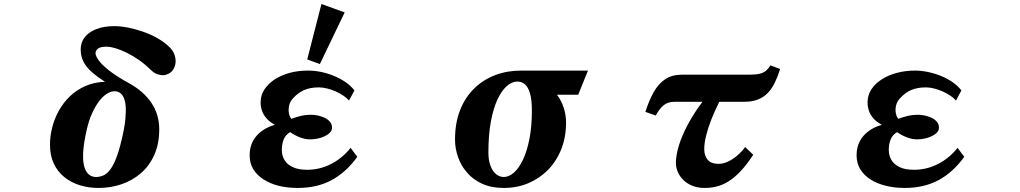

<svg xmlns="http://www.w3.org/2000/svg" viewBox="-20 -909 5040 949"><path d="M545.9 -779.8Q576.2 -779.8 612.5 -772.7Q648.9 -765.6 686.8 -752.4Q724.6 -739.3 758.3 -720.2Q792 -701.2 816.9 -676.8Q834 -660.6 841.6 -640.9Q849.1 -621.1 847.9 -601.8Q846.7 -582.5 836.9 -566.9Q828.1 -551.8 812.7 -544.4Q797.4 -537.1 787.1 -537.1Q772 -537.1 756.3 -542.7Q740.7 -548.3 725.1 -564Q698.2 -590.3 668 -611.6Q637.7 -632.8 607.7 -647.7Q577.6 -662.6 551.5 -670.4Q525.4 -678.2 507.8 -678.2Q475.6 -678.2 463.9 -668.5Q452.1 -658.7 452.1 -646Q452.1 -632.8 467.8 -610.8Q483.4 -588.9 519.5 -560.3Q555.7 -531.7 617.2 -498Q689.9 -458 728.5 -400.4Q767.1 -342.8 767.1 -270Q767.1 -198.2 742.9 -144Q718.8 -89.8 677 -53.5Q635.3 -17.1 581.1 1.5Q526.9 20 466.8 20Q418 20 374.5 6.6Q331.1 -6.8 297.9 -33.7Q264.6 -60.5 245.8 -100.6Q227.1 -140.6 227.1 -193.8Q227.1 -236.8 238.3 -280.3Q249.5 -323.7 271.5 -363Q293.5 -402.3 326.2 -433.6Q358.9 -464.8 402.3 -483.9Q445.8 -502.9 499 -504.9Q458 -531.2 431.4 -555.2Q404.8 -579.1 391.8 -605.7Q378.9 -632.3 378.9 -665Q378.9 -699.2 398.7 -724.9Q418.5 -750.5 455.8 -765.1Q493.2 -779.8 545.9 -779.8ZM549.8 -458Q528.8 -459 507.6 -445.1Q486.3 -431.2 467.5 -405.5Q448.7 -379.9 433.6 -345.5Q418.5 -311 409.2 -270Q392.6 -198.2 390.9 -151.9Q389.2 -105.5 398.2 -79.8Q407.2 -54.2 422.6 -43.9Q438 -33.7 456.1 -34.2Q474.6 -34.7 491.5 -42.2Q508.3 -49.8 523.9 -69.8Q539.6 -89.8 554 -126.5Q568.4 -163.1 582 -221.2Q595.7 -278.8 599.6 -319.6Q603.5 -360.4 600.8 -387.2Q598.1 -414.1 590.1 -429.4Q582 -444.8 571.5 -451.2Q561 -457.5 549.8 -458Z M1683.6 -847.7 1561 -592.3 1498.5 -615.2 1568.8 -889.2ZM1502 -560.1Q1566.9 -560.1 1630.9 -533.7Q1662.1 -521 1688.2 -502.9Q1714.4 -484.9 1731.9 -461.9L1705.1 -412.1Q1694.3 -424.8 1676.8 -436.5Q1659.2 -448.2 1638.7 -457.5Q1618.2 -466.3 1596.7 -471.7Q1575.2 -477.1 1556.2 -477.1Q1513.2 -477.1 1482.9 -463.6Q1452.6 -450.2 1428.2 -422.9Q1413.1 -406.7 1408.9 -386.5Q1404.8 -366.2 1408.2 -348.6Q1411.6 -331.5 1419.9 -321.8Q1447.3 -331.5 1469.5 -336.7Q1491.7 -341.8 1515.1 -341.8Q1553.2 -341.8 1585.9 -326.2Q1601.6 -318.4 1611.3 -306.4Q1621.1 -294.4 1621.1 -277.8Q1621.1 -265.1 1611.6 -254.6Q1602.1 -244.1 1586.4 -236.3Q1552.7 -220.2 1513.2 -220.2Q1487.8 -220.2 1462.2 -230.2Q1436.5 -240.2 1414.1 -255.9Q1390.6 -242.2 1381.8 -218.8Q1373 -195.3 1373 -168Q1373 -140.1 1386.2 -117.9Q1399.4 -95.7 1427.2 -83Q1454.6 -69.8 1498 -69.8Q1561 -69.8 1617.2 -98.9Q1673.3 -127.9 1712.9 -178.2L1746.1 -133.8Q1689.9 -56.6 1618.4 -18.3Q1546.9 20 1452.1 20Q1347.2 20 1281.7 -22.9Q1249.5 -43.5 1231.7 -73.2Q1213.9 -103 1213.9 -141.1Q1213.9 -198.7 1248 -237.5Q1282.2 -276.4 1338.9 -292Q1311 -307.1 1295.7 -325.7Q1280.3 -344.2 1274.4 -363.8Q1268.1 -382.8 1268.1 -402.8Q1268.1 -438.5 1287.4 -467.5Q1306.6 -496.6 1339.4 -517.6Q1407.7 -560.1 1502 -560.1Z M2555.2 -560.1H2886.2L2837.9 -440.9H2732.9Q2754.9 -411.6 2766.4 -376.2Q2777.8 -340.8 2777.8 -303.2Q2777.8 -231.4 2754.4 -172.1Q2731 -112.8 2689 -69.8Q2647 -26.9 2591.1 -3.4Q2535.2 20 2470.2 20Q2408.7 20 2363.3 -0.7Q2317.9 -21.5 2288.1 -56.2Q2258.3 -90.8 2243.7 -133.3Q2229 -175.8 2229 -219.2Q2229 -300.8 2253.9 -364.3Q2278.8 -427.7 2323.5 -471.4Q2368.2 -515.1 2427.2 -537.6Q2486.3 -560.1 2555.2 -560.1ZM2537.1 -505.9Q2510.7 -505.9 2485.4 -483.9Q2460 -461.9 2439.2 -418Q2418.5 -374 2406.2 -308.1Q2394 -242.2 2394 -154.8Q2394 -118.2 2403.8 -91.1Q2413.6 -64 2430.9 -49.1Q2448.2 -34.2 2470.2 -34.2Q2495.6 -34.2 2520.3 -55.9Q2544.9 -77.6 2564.9 -119.6Q2585 -161.6 2596.9 -222.9Q2608.9 -284.2 2608.9 -362.8Q2608.9 -416.5 2599.6 -447.8Q2590.3 -479 2574.2 -492.4Q2558.1 -505.9 2537.1 -505.9Z M3835.9 -567.9Q3824.2 -530.3 3809.6 -500.2Q3794.9 -470.2 3774.7 -449.2Q3754.4 -428.2 3725.8 -417Q3697.3 -405.8 3657.2 -405.8H3535.2Q3513.2 -362.3 3496.6 -320.1Q3480 -277.8 3470.5 -240.2Q3460.9 -202.6 3460.9 -171.9Q3460.9 -139.2 3478 -119.1Q3495.1 -99.1 3532.2 -99.1Q3553.2 -99.1 3576.7 -109.6Q3600.1 -120.1 3622.6 -138.9Q3645 -157.7 3663.1 -182.1L3703.1 -144Q3670.9 -95.2 3640.9 -63.2Q3610.8 -31.2 3581.5 -12.9Q3552.2 5.4 3522.9 12.7Q3493.7 20 3462.9 20Q3429.2 20 3402.8 9.5Q3376.5 -1 3358.2 -18.8Q3339.8 -36.6 3330.3 -58.6Q3320.8 -80.6 3320.8 -104Q3320.8 -141.6 3335.7 -190.2Q3350.6 -238.8 3379.9 -293.9Q3409.2 -349.1 3452.1 -405.8H3313Q3281.7 -405.8 3260.7 -389.2Q3239.7 -372.6 3221.2 -337.9L3169.9 -356Q3188 -412.6 3211.2 -453.9Q3234.4 -495.1 3268.1 -517.6Q3301.8 -540 3351.1 -540H3688Q3719.2 -540 3737.5 -545.2Q3755.9 -550.3 3767.3 -560.5Q3778.8 -570.8 3788.1 -585.9Z M4502 -560.1Q4533.7 -560.1 4566.7 -553.2Q4599.6 -546.4 4630.9 -533.7Q4662.1 -521 4688.2 -502.9Q4714.4 -484.9 4731.9 -461.9L4705.1 -412.1Q4694.3 -424.8 4676.8 -436.5Q4659.2 -448.2 4638.7 -457.3Q4618.2 -466.3 4596.7 -471.7Q4575.2 -477.1 4556.2 -477.1Q4513.2 -477.1 4482.9 -463.6Q4452.6 -450.2 4428.2 -422.9Q4413.1 -406.7 4408.7 -386.5Q4404.3 -366.2 4408 -348.6Q4411.6 -331.1 4419.9 -321.8Q4447.3 -331.5 4469.5 -336.7Q4491.7 -341.8 4515.1 -341.8Q4532.7 -341.8 4551.3 -337.9Q4569.8 -334 4585.7 -326.2Q4601.6 -318.4 4611.3 -306.4Q4621.1 -294.4 4621.1 -277.8Q4621.1 -265.1 4611.6 -254.6Q4602.1 -244.1 4586.2 -236.3Q4570.3 -228.5 4551.3 -224.4Q4532.2 -220.2 4513.2 -220.2Q4487.8 -220.2 4462.2 -230.2Q4436.5 -240.2 4414.1 -255.9Q4390.6 -242.2 4381.8 -218.8Q4373 -195.3 4373 -168Q4373 -140.1 4386.2 -117.9Q4399.4 -95.7 4427 -82.8Q4454.6 -69.8 4498 -69.8Q4561 -69.8 4617.2 -98.9Q4673.3 -127.9 4712.9 -178.2L4746.1 -133.8Q4689.9 -56.6 4618.4 -18.3Q4546.9 20 4452.1 20Q4400.9 20 4357.2 9Q4313.5 -2 4281.5 -22.7Q4249.5 -43.5 4231.7 -73.2Q4213.9 -103 4213.9 -141.1Q4213.9 -198.7 4248 -237.5Q4282.2 -276.4 4338.9 -292Q4311 -307.1 4295.7 -325.4Q4280.3 -343.8 4274.2 -363.5Q4268.1 -383.3 4268.1 -402.8Q4268.1 -438.5 4287.1 -467.5Q4306.2 -496.6 4339.1 -517.3Q4372.1 -538.1 4414.1 -549.1Q4456.1 -560.1 4502 -560.1Z"/></svg>

Font: BIZ UDMincho
Style: Bold
Weight: 700
Monospace: yes
Designer: TypeBank Co., Ltd.
Foundry: Morisawa Inc.
Version: Version 1.06